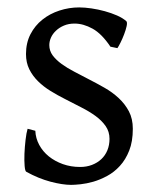

<svg xmlns="http://www.w3.org/2000/svg" viewBox="-20 -489 426 523"><path d="M341.8 -138.2Q341.8 -103.5 332 -78.9Q322.3 -54.2 306.6 -37.1Q291 -20 272 -9.8Q252.9 0.5 234.4 5.9Q215.8 11.2 199.5 12.9Q183.1 14.6 173.8 14.6Q150.4 14.6 117.4 5.9Q84.5 -2.9 51.8 -21Q48.3 -22.5 47.1 -36.9Q45.9 -51.3 46.6 -70.1Q47.4 -88.9 49.6 -107.9Q51.8 -127 55.2 -138.2L76.2 -132.8Q77.1 -112.3 86.9 -94.2Q96.7 -76.2 113 -63Q129.4 -49.8 151.1 -42Q172.9 -34.2 198.2 -34.2Q215.8 -34.2 230.5 -39.8Q245.1 -45.4 255.9 -55.4Q266.6 -65.4 272.5 -79.6Q278.3 -93.8 278.3 -110.8Q278.3 -130.4 267.8 -145.5Q257.3 -160.6 240.2 -173.1Q223.1 -185.5 201.4 -196.5Q179.7 -207.5 157.2 -219.2Q136.7 -229.5 117.7 -241.2Q98.6 -252.9 83.7 -267.6Q68.8 -282.2 59.8 -300.3Q50.8 -318.4 50.8 -341.8Q50.8 -372.1 63 -395.8Q75.2 -419.4 95.5 -435.5Q115.7 -451.7 141.8 -460.2Q168 -468.8 195.8 -468.8Q210.9 -468.8 229.2 -466.1Q247.6 -463.4 265.4 -458.5Q283.2 -453.6 298.8 -446.8Q314.5 -439.9 324.2 -431.2Q327.1 -428.2 325 -418Q322.8 -407.7 318.1 -395.5Q313.5 -383.3 308.1 -372.6Q302.7 -361.8 299.8 -357.9L280.8 -361.8Q257.3 -397 232.2 -410.9Q207 -424.8 183.1 -424.8Q167 -424.8 154.3 -419.4Q141.6 -414.1 132.6 -405.5Q123.5 -397 118.9 -386.7Q114.3 -376.5 114.3 -366.2Q114.3 -350.6 123.5 -338.1Q132.8 -325.7 147.9 -314.7Q163.1 -303.7 182.4 -293.7Q201.7 -283.7 222.2 -272.9Q243.2 -262.2 264.6 -250Q286.1 -237.8 303.2 -221.9Q320.3 -206.1 331.1 -185.8Q341.8 -165.5 341.8 -138.2Z"/></svg>

Font: Noto Serif Devanagari
Style: Bold
Weight: 700
Designer: Monotype Design Team
Foundry: Monotype Imaging Inc.
Version: Version 1.01